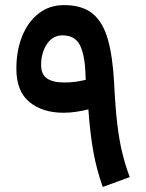

<svg xmlns="http://www.w3.org/2000/svg" viewBox="-20 -726 570 750"><path d="M325.2 -298.8Q299.8 -292.5 276.4 -289.1Q252.9 -285.6 227.1 -285.6Q146.5 -285.6 95.2 -327.4Q43.9 -369.1 43.9 -457.5Q43.9 -528.8 66.7 -585Q89.4 -641.1 131.3 -673.6Q173.3 -706.1 230 -706.1Q300.8 -706.1 341.6 -672.9Q382.3 -639.6 401.4 -572Q420.4 -504.4 425.8 -401.9Q430.2 -310.5 437.7 -245.1Q445.3 -179.7 457.5 -129.6Q469.7 -79.6 486.8 -34.2L381.3 4.4Q356.9 -64.9 344.5 -134.3Q332 -203.6 325.2 -298.8ZM314.9 -414.1 314 -432.1Q312 -509.3 292.7 -548.6Q273.4 -587.9 224.6 -587.9Q186 -587.9 163.3 -554Q140.6 -520 140.6 -472.7Q140.6 -435.5 163.6 -419.7Q186.5 -403.8 231.4 -403.8Q254.4 -403.8 274.2 -406.5Q293.9 -409.2 314.9 -414.1Z"/></svg>

Font: Estedad-FD SemiBold
Style: Regular
Weight: 600
Designer: Amin Abedi
Version: Version 7.3